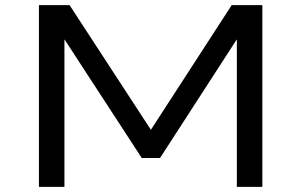

<svg xmlns="http://www.w3.org/2000/svg" viewBox="-20 -725 1170 745"><path d="M131 0V-705H250L569 -216H562L879 -705H998V0H899V-571H898L601 -112H530L231 -571H230V0Z"/></svg>

Font: Nunito Sans 7pt Expanded
Style: Regular
Weight: 400
Width: 7
Designer: Vernon Adams
Foundry: Vernon Adams
Version: Version 3.101;gftools[0.9.27]